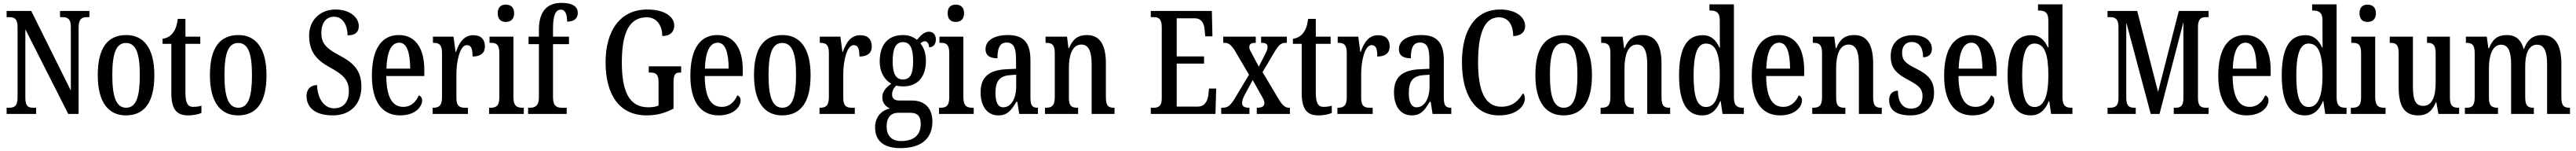

<svg xmlns="http://www.w3.org/2000/svg" viewBox="-20 -790 17891 1047"><path d="M26 0H231V-43H212C176 -43 156 -52 156 -114V-587L454 0H526V-600C526 -659 549 -671 583 -671H601V-714H397V-671H415C449 -671 472 -660 472 -604V-162L197 -714H26V-671H45C77 -671 102 -662 102 -604V-114C102 -52 78 -43 41 -43H26Z M854 10C984 10 1052 -81 1052 -269C1052 -456 978 -547 857 -547C726 -547 659 -456 659 -269C659 -81 733 10 854 10ZM856 -43C786 -43 760 -121 760 -269C760 -417 785 -492 855 -492C926 -492 951 -417 951 -269C951 -121 927 -43 856 -43Z M1285 10C1329 10 1362 1 1379 -7V-57C1361 -52 1344 -49 1322 -49C1283 -49 1268 -77 1268 -147V-486H1371V-536H1268V-659H1215C1207 -605 1196 -581 1180 -561C1164 -540 1142 -526 1109 -521V-486H1170V-146C1170 -30 1209 10 1285 10Z M1633 10C1763 10 1831 -81 1831 -269C1831 -456 1757 -547 1636 -547C1505 -547 1438 -456 1438 -269C1438 -81 1512 10 1633 10ZM1635 -43C1565 -43 1539 -121 1539 -269C1539 -417 1564 -492 1634 -492C1705 -492 1730 -417 1730 -269C1730 -121 1706 -43 1635 -43Z M2293 10C2409 10 2490 -63 2490 -190C2490 -296 2441 -352 2339 -405C2240 -457 2212 -493 2212 -561C2212 -631 2244 -674 2300 -674C2363 -674 2394 -612 2394 -545C2446 -545 2472 -566 2472 -609C2472 -665 2416 -724 2310 -724C2207 -724 2127 -653 2127 -544C2127 -438 2171 -378 2269 -324C2357 -276 2403 -240 2403 -159C2403 -84 2366 -39 2301 -39C2234 -39 2186 -101 2182 -200C2141 -200 2109 -174 2109 -126C2109 -49 2162 10 2293 10Z M2759 10C2866 10 2912 -51 2912 -94C2912 -113 2902 -124 2889 -129C2870 -85 2836 -49 2781 -49C2705 -49 2664 -116 2663 -263H2927V-305C2927 -463 2860 -547 2750 -547C2631 -547 2563 -452 2563 -264C2563 -90 2631 10 2759 10ZM2829 -314H2664C2667 -429 2697 -494 2753 -494C2808 -494 2828 -422 2829 -314Z M2985 0H3230V-43H3210C3176 -43 3150 -51 3150 -110V-276C3150 -368 3175 -477 3222 -477C3253 -477 3262 -453 3262 -398C3320 -398 3348 -424 3348 -468C3348 -515 3322 -546 3268 -546C3203 -546 3170 -496 3147 -430H3144L3130 -536H2987V-493H2990C3025 -493 3050 -484 3050 -425V-115C3050 -52 3023 -43 2988 -43H2985Z M3493 -638C3525 -638 3551 -655 3551 -698C3551 -741 3525 -758 3493 -758C3461 -758 3437 -741 3437 -698C3437 -655 3461 -638 3493 -638ZM3377 0H3618V-43H3608C3570 -43 3546 -55 3546 -117V-536H3380V-493H3391C3427 -493 3448 -481 3448 -423V-113C3448 -54 3424 -43 3387 -43H3377Z M3648 0H3916V-43H3882C3850 -43 3821 -52 3821 -114V-484H3932V-536H3821V-595C3821 -679 3837 -723 3875 -723C3911 -723 3919 -680 3919 -640C3972 -640 3993 -666 3993 -700C3993 -738 3966 -770 3879 -770C3774 -770 3723 -704 3723 -584V-536H3651V-484H3723V-114C3723 -52 3691 -43 3661 -43H3648Z M4471 10C4542 10 4600 -6 4658 -37V-215C4658 -278 4672 -287 4704 -287H4711V-330H4486V-287H4496C4533 -287 4554 -278 4554 -219V-58C4533 -49 4508 -46 4483 -46C4349 -46 4299 -157 4299 -358C4299 -566 4352 -670 4472 -670C4548 -670 4580 -604 4580 -540C4633 -540 4663 -568 4663 -612C4663 -675 4596 -724 4475 -724C4285 -724 4186 -574 4186 -358C4186 -137 4279 10 4471 10Z M4971 10C5078 10 5124 -51 5124 -94C5124 -113 5114 -124 5101 -129C5082 -85 5048 -49 4993 -49C4917 -49 4876 -116 4875 -263H5139V-305C5139 -463 5072 -547 4962 -547C4843 -547 4775 -452 4775 -264C4775 -90 4843 10 4971 10ZM5041 -314H4876C4879 -429 4909 -494 4965 -494C5020 -494 5040 -422 5041 -314Z M5412 10C5542 10 5610 -81 5610 -269C5610 -456 5536 -547 5415 -547C5284 -547 5217 -456 5217 -269C5217 -81 5291 10 5412 10ZM5414 -43C5344 -43 5318 -121 5318 -269C5318 -417 5343 -492 5413 -492C5484 -492 5509 -417 5509 -269C5509 -121 5485 -43 5414 -43Z M5672 0H5917V-43H5897C5863 -43 5837 -51 5837 -110V-276C5837 -368 5862 -477 5909 -477C5940 -477 5949 -453 5949 -398C6007 -398 6035 -424 6035 -468C6035 -515 6009 -546 5955 -546C5890 -546 5857 -496 5834 -430H5831L5817 -536H5674V-493H5677C5712 -493 5737 -484 5737 -425V-115C5737 -52 5710 -43 5675 -43H5672Z M6234 237C6385 237 6456 166 6456 52C6456 -28 6414 -93 6313 -93H6227C6196 -93 6176 -104 6176 -135C6176 -164 6192 -185 6205 -197C6216 -193 6241 -191 6253 -191C6361 -191 6411 -265 6411 -367C6411 -427 6394 -462 6373 -489C6382 -497 6391 -504 6405 -504C6419 -504 6433 -486 6433 -462C6466 -462 6480 -488 6480 -517C6480 -546 6464 -570 6432 -570C6392 -570 6366 -532 6349 -514C6324 -533 6294 -547 6253 -547C6144 -547 6090 -477 6090 -362C6090 -293 6123 -234 6171 -210C6136 -186 6108 -156 6108 -116C6108 -72 6135 -50 6161 -38C6106 -26 6058 17 6058 94C6058 185 6116 237 6234 237ZM6251 -239C6201 -239 6180 -281 6180 -364C6180 -451 6201 -498 6251 -498C6303 -498 6322 -453 6322 -365C6322 -280 6304 -239 6251 -239ZM6237 188C6170 188 6138 146 6138 88C6138 13 6179 -8 6217 -8H6303C6350 -8 6375 13 6375 70C6375 136 6339 188 6237 188Z M6618 -638C6650 -638 6676 -655 6676 -698C6676 -741 6650 -758 6618 -758C6586 -758 6562 -741 6562 -698C6562 -655 6586 -638 6618 -638ZM6502 0H6743V-43H6733C6695 -43 6671 -55 6671 -117V-536H6505V-493H6516C6552 -493 6573 -481 6573 -423V-113C6573 -54 6549 -43 6512 -43H6502Z M6914 10C6980 10 7005 -28 7039 -84H7046L7059 0H7189V-43H7186C7149 -43 7137 -59 7137 -115V-373C7137 -500 7084 -547 6980 -547C6888 -547 6825 -511 6825 -449C6825 -407 6852 -386 6908 -386C6908 -452 6921 -495 6972 -495C7026 -495 7037 -448 7037 -373V-313L6972 -310C6851 -305 6791 -257 6791 -151C6791 -41 6846 10 6914 10ZM6948 -46C6910 -46 6894 -84 6894 -145C6894 -223 6919 -264 6996 -269L7038 -272V-191C7038 -107 7003 -46 6948 -46Z M7238 0H7468V-43H7463C7428 -43 7404 -51 7404 -110V-319C7404 -402 7425 -481 7491 -481C7544 -481 7562 -428 7562 -343V0H7721V-43H7717C7682 -43 7661 -52 7661 -115V-350C7661 -487 7614 -547 7529 -547C7469 -547 7431 -521 7405 -456H7401L7391 -536H7242V-493H7246C7281 -493 7306 -484 7306 -425V-115C7306 -52 7280 -43 7244 -43H7238Z M7973 0H8422L8427 -176H8377L8373 -133C8367 -89 8348 -51 8299 -51H8153V-349H8343V-399H8153V-663H8279C8326 -663 8344 -626 8347 -581L8351 -538H8401L8397 -714H7973V-671H7994C8025 -671 8049 -662 8049 -602V-107C8049 -56 8028 -43 7994 -43H7973Z M8462 0H8658V-43H8656C8621 -43 8607 -54 8607 -76C8607 -97 8616 -114 8627 -136L8681 -235L8731 -145C8755 -104 8762 -91 8762 -76C8762 -54 8746 -43 8713 -43H8709V0H8939V-43H8929C8910 -43 8889 -58 8865 -96L8749 -290L8831 -428C8864 -483 8880 -493 8911 -493H8918V-536H8739V-493H8743C8766 -493 8784 -488 8784 -464C8784 -446 8775 -430 8763 -406L8723 -328L8675 -418C8663 -438 8657 -450 8657 -464C8657 -480 8665 -493 8699 -493H8702V-536H8476V-493H8487C8514 -493 8534 -475 8556 -440L8655 -272L8556 -107C8524 -56 8508 -43 8469 -43H8462Z M9136 10C9180 10 9213 1 9230 -7V-57C9212 -52 9195 -49 9173 -49C9134 -49 9119 -77 9119 -147V-486H9222V-536H9119V-659H9066C9058 -605 9047 -581 9031 -561C9015 -540 8993 -526 8960 -521V-486H9021V-146C9021 -30 9060 10 9136 10Z M9269 0H9514V-43H9494C9460 -43 9434 -51 9434 -110V-276C9434 -368 9459 -477 9506 -477C9537 -477 9546 -453 9546 -398C9604 -398 9632 -424 9632 -468C9632 -515 9606 -546 9552 -546C9487 -546 9454 -496 9431 -430H9428L9414 -536H9271V-493H9274C9309 -493 9334 -484 9334 -425V-115C9334 -52 9307 -43 9272 -43H9269Z M9785 10C9851 10 9876 -28 9910 -84H9917L9930 0H10060V-43H10057C10020 -43 10008 -59 10008 -115V-373C10008 -500 9955 -547 9851 -547C9759 -547 9696 -511 9696 -449C9696 -407 9723 -386 9779 -386C9779 -452 9792 -495 9843 -495C9897 -495 9908 -448 9908 -373V-313L9843 -310C9722 -305 9662 -257 9662 -151C9662 -41 9717 10 9785 10ZM9819 -46C9781 -46 9765 -84 9765 -145C9765 -223 9790 -264 9867 -269L9909 -272V-191C9909 -107 9874 -46 9819 -46Z M10390 10C10522 10 10571 -60 10571 -107C10571 -122 10566 -137 10558 -143C10528 -95 10489 -50 10408 -50C10293 -50 10246 -161 10246 -358C10246 -551 10287 -670 10390 -670C10465 -670 10490 -605 10490 -540C10542 -540 10573 -568 10573 -609C10573 -671 10510 -724 10399 -724C10224 -724 10134 -578 10134 -358C10134 -137 10222 10 10390 10Z M10839 10C10969 10 11037 -81 11037 -269C11037 -456 10963 -547 10842 -547C10711 -547 10644 -456 10644 -269C10644 -81 10718 10 10839 10ZM10841 -43C10771 -43 10745 -121 10745 -269C10745 -417 10770 -492 10840 -492C10911 -492 10936 -417 10936 -269C10936 -121 10912 -43 10841 -43Z M11097 0H11327V-43H11322C11287 -43 11263 -51 11263 -110V-319C11263 -402 11284 -481 11350 -481C11403 -481 11421 -428 11421 -343V0H11580V-43H11576C11541 -43 11520 -52 11520 -115V-350C11520 -487 11473 -547 11388 -547C11328 -547 11290 -521 11264 -456H11260L11250 -536H11101V-493H11105C11140 -493 11165 -484 11165 -425V-115C11165 -52 11139 -43 11103 -43H11097Z M11802 10C11866 10 11903 -28 11928 -89H11931L11944 0H12092V-43H12085C12047 -43 12023 -55 12023 -115V-760H11853V-717H11859C11895 -717 11925 -708 11925 -649V-567C11925 -530 11925 -492 11926 -461H11922C11899 -511 11866 -546 11805 -546C11699 -546 11642 -460 11642 -267C11642 -75 11699 10 11802 10ZM11829 -48C11767 -48 11743 -120 11743 -266C11743 -409 11767 -488 11828 -488C11901 -488 11925 -409 11925 -267C11925 -133 11898 -48 11829 -48Z M12343 10C12450 10 12496 -51 12496 -94C12496 -113 12486 -124 12473 -129C12454 -85 12420 -49 12365 -49C12289 -49 12248 -116 12247 -263H12511V-305C12511 -463 12444 -547 12334 -547C12215 -547 12147 -452 12147 -264C12147 -90 12215 10 12343 10ZM12413 -314H12248C12251 -429 12281 -494 12337 -494C12392 -494 12412 -422 12413 -314Z M12567 0H12797V-43H12792C12757 -43 12733 -51 12733 -110V-319C12733 -402 12754 -481 12820 -481C12873 -481 12891 -428 12891 -343V0H13050V-43H13046C13011 -43 12990 -52 12990 -115V-350C12990 -487 12943 -547 12858 -547C12798 -547 12760 -521 12734 -456H12730L12720 -536H12571V-493H12575C12610 -493 12635 -484 12635 -425V-115C12635 -52 12609 -43 12573 -43H12567Z M13250 10C13354 10 13413 -51 13413 -147C13413 -233 13370 -274 13287 -315C13216 -351 13191 -371 13191 -424C13191 -469 13215 -499 13258 -499C13307 -499 13337 -463 13337 -393C13377 -393 13398 -416 13398 -452C13398 -502 13356 -546 13266 -546C13174 -546 13112 -495 13112 -402C13112 -316 13151 -279 13243 -231C13310 -195 13333 -172 13333 -124C13333 -70 13307 -37 13252 -37C13192 -37 13162 -87 13162 -161C13130 -161 13101 -143 13101 -96C13101 -26 13152 10 13250 10Z M13679 10C13786 10 13832 -51 13832 -94C13832 -113 13822 -124 13809 -129C13790 -85 13756 -49 13701 -49C13625 -49 13584 -116 13583 -263H13847V-305C13847 -463 13780 -547 13670 -547C13551 -547 13483 -452 13483 -264C13483 -90 13551 10 13679 10ZM13749 -314H13584C13587 -429 13617 -494 13673 -494C13728 -494 13748 -422 13749 -314Z M14084 10C14148 10 14185 -28 14210 -89H14213L14226 0H14374V-43H14367C14329 -43 14305 -55 14305 -115V-760H14135V-717H14141C14177 -717 14207 -708 14207 -649V-567C14207 -530 14207 -492 14208 -461H14204C14181 -511 14148 -546 14087 -546C13981 -546 13924 -460 13924 -267C13924 -75 13981 10 14084 10ZM14111 -48C14049 -48 14025 -120 14025 -266C14025 -409 14049 -488 14110 -488C14183 -488 14207 -409 14207 -267C14207 -133 14180 -48 14111 -48Z M14618 0H14814V-43H14806C14770 -43 14748 -52 14748 -114V-635L14918 0H14979L15145 -637V-114C15145 -55 15128 -43 15089 -43H15078V0H15320V-43H15302C15266 -43 15246 -55 15246 -110V-604C15246 -659 15269 -671 15298 -671H15320V-714H15113L14969 -153L14824 -714H14618V-671H14639C14670 -671 14694 -659 14694 -604V-109C14694 -54 14670 -43 14633 -43H14618Z M15583 10C15690 10 15736 -51 15736 -94C15736 -113 15726 -124 15713 -129C15694 -85 15660 -49 15605 -49C15529 -49 15488 -116 15487 -263H15751V-305C15751 -463 15684 -547 15574 -547C15455 -547 15387 -452 15387 -264C15387 -90 15455 10 15583 10ZM15653 -314H15488C15491 -429 15521 -494 15577 -494C15632 -494 15652 -422 15653 -314Z M15988 10C16052 10 16089 -28 16114 -89H16117L16130 0H16278V-43H16271C16233 -43 16209 -55 16209 -115V-760H16039V-717H16045C16081 -717 16111 -708 16111 -649V-567C16111 -530 16111 -492 16112 -461H16108C16085 -511 16052 -546 15991 -546C15885 -546 15828 -460 15828 -267C15828 -75 15885 10 15988 10ZM16015 -48C15953 -48 15929 -120 15929 -266C15929 -409 15953 -488 16014 -488C16087 -488 16111 -409 16111 -267C16111 -133 16084 -48 16015 -48Z M16424 -638C16456 -638 16482 -655 16482 -698C16482 -741 16456 -758 16424 -758C16392 -758 16368 -741 16368 -698C16368 -655 16392 -638 16424 -638ZM16308 0H16549V-43H16539C16501 -43 16477 -55 16477 -117V-536H16311V-493H16322C16358 -493 16379 -481 16379 -423V-113C16379 -54 16355 -43 16318 -43H16308Z M16775 10C16830 10 16870 -12 16898 -80H16902L16916 0H17060V-43H17055C17022 -43 16996 -51 16996 -110V-536H16837V-493H16840C16873 -493 16897 -484 16897 -421V-217C16897 -120 16872 -56 16811 -56C16754 -56 16739 -101 16739 -193V-536H16578V-493H16582C16618 -493 16640 -483 16640 -425V-186C16640 -49 16683 10 16775 10Z M17100 0H17330V-43H17328C17293 -43 17267 -51 17267 -110V-319C17267 -404 17291 -480 17351 -480C17403 -480 17421 -430 17421 -343V0H17579V-43H17576C17541 -43 17519 -52 17519 -115V-332C17519 -411 17540 -480 17601 -480C17652 -480 17671 -430 17671 -343V0H17830V-43H17828C17792 -43 17770 -52 17770 -115V-350C17770 -487 17721 -547 17637 -547C17579 -547 17536 -521 17511 -451H17508C17488 -522 17446 -547 17392 -547C17330 -547 17293 -521 17268 -456H17263L17252 -536H17107V-493H17109C17144 -493 17168 -484 17168 -425V-115C17168 -52 17146 -43 17110 -43H17100Z"/></svg>

Font: Noto Serif Georgian ExtraCondensed Medium
Style: Regular
Weight: 500
Width: 2
Designer: Monotype Design Team, Akaki Razmadze
Foundry: Google LLC
Version: Version 2.003